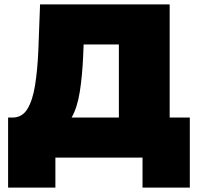

<svg xmlns="http://www.w3.org/2000/svg" viewBox="-20 -720 904 877"><path d="M17 137V-183H37Q81 -183 105 -222Q129 -261 140 -329.5Q151 -398 155 -487L163 -700H755V-183H847V137H631V0H233V137ZM523 -183V-517H362L360 -467Q356 -374 344.5 -301Q333 -228 307 -183Z"/></svg>

Font: Montserrat Black
Style: Regular
Weight: 900
Designer: Julieta Ulanovsky
Foundry: Julieta Ulanovsky
Version: Version 9.000; ttfautohint (v1.8.4.7-5d5b)